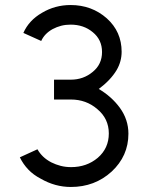

<svg xmlns="http://www.w3.org/2000/svg" viewBox="-20 -732 577 764"><path d="M261 -712Q199 -712 147 -681Q95 -651 73 -601L144 -569Q157 -598 189 -616Q206 -625 223.5 -629.5Q241 -634 261 -634Q313 -634 349 -604Q386 -574 386 -525Q386 -476 349 -446Q312 -415 262 -415H195V-336H262Q323 -336 367 -298Q413 -260 413 -201Q413 -142 369 -104Q325 -67 263 -67Q241 -67 221.5 -72Q202 -77 184 -86Q165 -96 151.5 -109Q138 -122 129 -138L59 -106Q72 -79 92.5 -57.5Q113 -36 142 -21Q199 12 262 12Q357 12 424 -49Q491 -111 491 -200Q491 -256 457 -303Q424 -348 373 -378Q420 -413 444 -453Q454 -470 459 -488.5Q464 -507 464 -526Q464 -606 405 -659Q345 -712 261 -712Z"/></svg>

Font: Unageo
Style: Regular
Weight: 400
Designer: Richard Sepsi
Foundry: Richard Sepsi
Version: Version 2.000